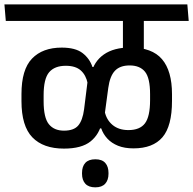

<svg xmlns="http://www.w3.org/2000/svg" viewBox="-40 -654 851 845"><path d="M450.5 -562H686L680 -634.5H444.5ZM592.5 -587.5H501.5V-476L592.5 -475.5ZM790.5 -562 784.5 -634.5H-20.5L-14.5 -562ZM593 -426V-581.5H501V-426ZM717 -210V-239.5Q717 -342 673 -393.5Q629 -445 533.5 -445Q461 -445 417 -414.2Q373 -383.5 360 -326L347.5 -313L330 -172.5Q323.5 -124 304.2 -101.5Q285 -79 241.5 -79Q198 -79 175 -107.5Q152 -136 152 -208.5V-235Q152 -307.5 176.2 -336Q200.5 -364.5 249.5 -364.5Q292.5 -364.5 315.5 -344Q338.5 -323.5 346 -286.5L359.5 -287L375.5 -359H367Q354.5 -396.5 323.2 -420.5Q292 -444.5 231.5 -444.5Q147.5 -444.5 101 -396.2Q54.5 -348 54.5 -240V-209Q54.5 -99 102.5 -49.5Q150.5 0 241.5 0Q319.5 0 358.8 -31.8Q398 -63.5 409 -118L418 -129.5L436.5 -267Q443.5 -319 465.8 -342.5Q488 -366 530.5 -366Q575.5 -366 598 -338.5Q620.5 -311 620.5 -239.5V-213.5Q620.5 -141 598 -111.2Q575.5 -81.5 525 -81.5Q482.5 -81.5 455.2 -104.2Q428 -127 420.5 -165H404L392.5 -89H405.5Q414 -64 432.5 -44Q451 -24 479.5 -12.5Q508 -1 547.5 -1Q633 -1 675 -50Q717 -99 717 -210ZM379.5 170.5Q408.5 170.5 423 154.5Q437.5 138.5 437.5 111Q437.5 110 437.5 108.8Q437.5 107.5 437.5 107Q437.5 79 423.2 63Q409 47 379.5 47Q350 47 335.5 62.8Q321 78.5 321 107Q321 107.5 321 109Q321 110.5 321 111Q321 138.5 335.5 154.5Q350 170.5 379.5 170.5Z"/></svg>

Font: Anek Devanagari Medium Medium
Style: Regular
Weight: 500
Version: Version 1.003